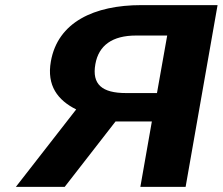

<svg xmlns="http://www.w3.org/2000/svg" viewBox="-20 -731 871 751"><path d="M278 -303 42 0H233L432 -256H574L529 0H706L831 -711H533C348 -711 206 -644 179 -491C162 -396 206 -339 278 -303ZM512 -592H634L594 -367H473C379 -367 339 -401 353 -480C366 -554 420 -592 512 -592Z"/></svg>

Font: Asimov
Style: XWidIt
Weight: 500
Designer: Google
Version: Version 2.000980; 2014